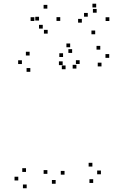

<svg xmlns="http://www.w3.org/2000/svg" viewBox="-20 -982 660 1024"><path d="M324.2 -50.5V-70.5H304.2V-50.5ZM404.8 -640.8V-660.8H384.8V-640.8ZM387.5 -616.3V-636.3H367.5V-616.3ZM521.3 -627.8V-647.8H501.3V-627.8ZM562.5 -673.5V-693.5H542.5V-673.5ZM514.8 -717.3V-737.3H494.8V-717.3ZM354.2 -730V-750H334.2V-730ZM316.3 -678V-698H296.3V-678ZM364.7 -699.8V-719.8H344.7V-699.8ZM138 -686V-706H118V-686ZM96.8 -640.5V-660.5H76.8V-640.5ZM141.7 -599V-619H121.7V-599ZM329.7 -612.8V-632.8H309.7V-612.8ZM314.2 -634.7V-654.7H294.2V-634.7ZM232.7 -54.8V-74.8H212.7V-54.8ZM276.8 -2V-22H256.8V-2ZM477 -6.3V-26.3H457V-6.3ZM518.2 -52.5V-72.5H498.2V-52.5ZM472.7 -93.7V-113.7H452.7V-93.7ZM118.7 -65V-85H98.7V-65ZM77.5 -19.5V-39.5H57.5V-19.5ZM122.3 22V2H102.3V22ZM487.7 -799.2V-819.2H467.7V-799.2ZM563.2 -870V-890H543.2V-870ZM493 -942.3V-962.3H473V-942.3ZM448.2 -893V-913H428.2V-893ZM495.5 -914.3V-934.3H475.5V-914.3ZM416.5 -861.2V-881.2H396.5V-861.2ZM301.3 -870.5V-890.5H281.3V-870.5ZM232.5 -936V-956H212.5V-936ZM163.2 -870.2V-890.2H143.2V-870.2ZM208 -829.5V-849.5H188V-829.5ZM188.2 -872.5V-892.5H168.2V-872.5ZM234.3 -802.7V-822.7H214.3V-802.7Z"/></svg>

Font: Monaspace Radon Dots Var
Style: Regular
Weight: 400
Designer: Riley Cran and the Lettermatic Team
Version: Version 1.100 (Monaspace Radon Dots)